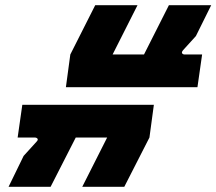

<svg xmlns="http://www.w3.org/2000/svg" viewBox="-20 -720 834 740"><path d="M234 -384 251 -510 347 -700H510L414 -510H535L631 -700H794L735 -581L686 -527Q679 -519 682 -514.5Q685 -510 692 -510H759L741 -384ZM13 0 71 -119 120 -173Q128 -181 124.5 -185.5Q121 -190 113 -190H48L66 -316H573L556 -190L459 0H297L393 -190H272L175 0Z"/></svg>

Font: Finlandica
Style: Bold Italic
Weight: 700
Italic angle: -8°
Designer: Niklas Ekholm, Juho Hiilivirta, Jaakko Suomalainen
Foundry: Helsinki Type Studio
Version: Version 1.064; ttfautohint (v1.8.4.7-5d5b)